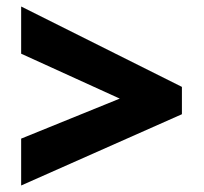

<svg xmlns="http://www.w3.org/2000/svg" viewBox="-20 -657 626 590"><path d="M45 -231V-87L539 -306V-390L45 -637V-492L348 -354Z"/></svg>

Font: Noto Sans Lao Looped Black
Style: Regular
Weight: 900
Designer: Mark Frömberg, Ben Mitchell
Foundry: The Fontpad Ltd
Version: Version 1.002